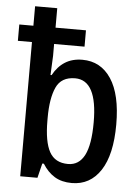

<svg xmlns="http://www.w3.org/2000/svg" viewBox="-54 -803 625 855"><g transform="rotate(5 258.5 -375.0)"><path d="M299 10Q254 10 222.5 -9Q191 -28 168 -65H161L145 0H68V-600H5V-673H68V-760H167V-673H303V-600H167V-547Q166 -526 165 -504Q164 -482 163 -461H168Q189 -500 221.5 -520.5Q254 -541 299 -541Q381 -541 427.5 -471Q474 -401 474 -267Q474 -132 427.5 -61Q381 10 299 10ZM275 -73Q324 -73 348.5 -120.5Q373 -168 373 -268Q373 -456 274 -456Q212 -456 189.5 -406.5Q167 -357 167 -271V-258Q167 -163 192 -118Q217 -73 275 -73Z"/></g></svg>

Font: Noto Sans Condensed Medium
Style: Regular
Weight: 500
Width: 3
Designer: Monotype Design Team
Foundry: Monotype Imaging Inc.
Version: Version 2.013; ttfautohint (v1.8.4.7-5d5b)